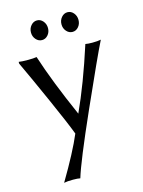

<svg xmlns="http://www.w3.org/2000/svg" viewBox="-129 -704 765 1027"><g transform="rotate(-15 253.0 -190.5)"><path d="M27.8 -430.2V-439.9Q42.5 -437 80.1 -437Q108.4 -437 127 -439.9Q174.8 -292 264.2 -89.8Q331.5 -235.8 397 -439.9Q410.2 -437 435.1 -437Q465.3 -437 482.9 -440.9Q442.4 -359.9 326.4 -98.9Q210.4 162.1 185.1 247.1Q171.9 244.1 145 244.1Q112.8 244.1 95.2 248Q182.6 100.6 221.2 8.8Q197.3 -54.7 135 -194.6Q72.8 -334.5 27.8 -430.2ZM145.8 -535.9Q131.8 -551.8 131.8 -574.2Q131.8 -596.7 145.8 -612.8Q159.7 -628.9 179.2 -628.9Q198.7 -628.9 212.4 -612.8Q226.1 -596.7 226.1 -574.2Q226.1 -551.8 212.4 -535.9Q198.7 -520 179.2 -520Q159.7 -520 145.8 -535.9ZM314.7 -535.9Q300.8 -551.8 300.8 -574.2Q300.8 -596.7 314.7 -612.8Q328.6 -628.9 348.1 -628.9Q367.7 -628.9 381.3 -612.8Q395 -596.7 395 -574.2Q395 -551.8 381.3 -535.9Q367.7 -520 348.1 -520Q328.6 -520 314.7 -535.9Z"/></g></svg>

Font: Linear Smooth Low Contrast
Style: Regular
Weight: 500
Designer: Philipp H. Poll, Flanker
Foundry: Philipp H. Poll, reworked by Flanker
Version: Version 1.010 | FøM Fix